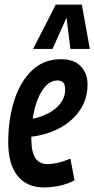

<svg xmlns="http://www.w3.org/2000/svg" viewBox="-20 -810 413 840"><path d="M306 -21Q276 -5 241 2.5Q206 10 173 10Q97 10 56.5 -41Q16 -92 16 -187Q16 -287 42 -369.5Q68 -452 119.5 -501.5Q171 -551 247 -551Q304 -551 333.5 -520Q363 -489 363 -440Q363 -366 316.5 -310.5Q270 -255 193 -229Q155 -216 117 -212V-205Q117 -144 135 -118Q153 -92 188 -92Q209 -92 234.5 -98Q260 -104 288 -116ZM231 -458Q193 -458 164 -413Q135 -368 123 -291Q148 -295 171 -305Q214 -322 239.5 -351.5Q265 -381 265 -419Q265 -440 256.5 -449Q248 -458 231 -458ZM125 -596 224 -790H338L373 -596H288L271 -733L210 -596Z"/></svg>

Font: Georama Condensed SemiBold
Style: Italic
Weight: 600
Width: 3
Italic angle: -9°
Designer: Jean-Baptiste Levee
Foundry: Production Type
Version: Version 1.000